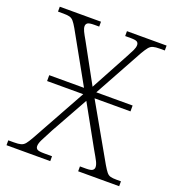

<svg xmlns="http://www.w3.org/2000/svg" viewBox="-130 -819 849 924"><g transform="rotate(20 294.5 -357.0)"><path d="M6 0V-25H35Q58 -25 70.5 -28.5Q83 -32 92 -43Q101 -54 114 -77L269 -357H84V-387H262L120 -641Q108 -662 99 -672.5Q90 -683 78 -686Q66 -689 46 -689H19V-714H230V-689H206Q178 -689 170.5 -683Q163 -677 163 -667Q163 -656 170 -641.5Q177 -627 191 -603L299 -406L405 -602Q416 -622 424 -638.5Q432 -655 432 -667Q432 -678 424.5 -683.5Q417 -689 392 -689H363V-714H566V-689H540Q519 -689 506.5 -685.5Q494 -682 485 -671Q476 -660 463 -638L325 -387H511V-357H327L488 -74Q501 -52 509.5 -41.5Q518 -31 529.5 -28Q541 -25 561 -25H583V0H373V-25H404Q429 -25 437 -31Q445 -37 445 -47Q445 -59 437 -75Q429 -91 409 -125L294 -332L188 -142Q165 -99 155.5 -79.5Q146 -60 146 -47Q146 -36 154 -30.5Q162 -25 190 -25H230V0Z"/></g></svg>

Font: Noto Serif ExtraLight
Style: Regular
Weight: 200
Designer: Monotype Design Team
Foundry: Monotype Imaging Inc.
Version: Version 2.015; ttfautohint (v1.8.4.7-5d5b)